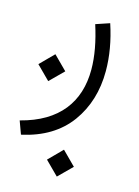

<svg xmlns="http://www.w3.org/2000/svg" viewBox="-98 -290 524 724"><g transform="rotate(15 164.0 72.5)"><path d="M144 325.7 196.3 377.9 249 325.7 196.3 272.9ZM19.5 -13.7 71.8 38.6 124.5 -13.7 71.8 -66.4ZM24.9 260.3C107.4 242.2 168.9 204.6 210.4 147.9C251.5 91.3 272 23.9 272 -53.7C272 -111.3 261.7 -170.9 241.2 -232.9L187.5 -214.8C207 -153.8 217.8 -97.2 217.8 -44.9C217.8 80.6 152.3 172.4 6.3 209.5Z"/></g></svg>

Font: Vazirmatn ExtraLight
Style: Regular
Weight: 200
Designer: Saber Rastikerdar
Foundry: Saber Rastikerdar
Version: Version 33.003